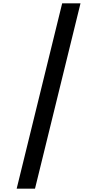

<svg xmlns="http://www.w3.org/2000/svg" viewBox="-20 -906 583 1152"><path d="M463 -886H353L80 226H190Z"/></svg>

Font: Noto Sans Kannada UI SemiBold
Style: Regular
Weight: 600
Designer: Jelle Bosma - Monotype Design Team
Foundry: Monotype Imaging Inc.
Version: Version 2.005